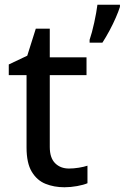

<svg xmlns="http://www.w3.org/2000/svg" viewBox="-20 -780 526 810"><path d="M271 -69Q291 -69 312.5 -72.5Q334 -76 349 -81V-7Q333 0 305.5 5Q278 10 252 10Q208 10 172 -4.5Q136 -19 114 -55.5Q92 -92 92 -158V-463H17V-508L95 -545L131 -659H190V-538H345V-463H190V-160Q190 -114 212.5 -91.5Q235 -69 271 -69ZM486 -751Q480 -732 468.5 -705.5Q457 -679 442 -651Q427 -623 412 -600H358V-612Q368 -641 377.5 -684.5Q387 -728 391 -760H486Z"/></svg>

Font: Noto Sans Kayah Li Medium
Style: Regular
Weight: 500
Designer: Monotype Design Team, Sérgio Martins
Foundry: Monotype Imaging Inc.
Version: Version 2.002; ttfautohint (v1.8.4.7-5d5b)